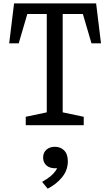

<svg xmlns="http://www.w3.org/2000/svg" viewBox="-20 -750 660 1150"><path d="M134.2 -50.5 282.5 -81.8 260.2 -40.2V-682.8L283.5 -666.3L117 -666.2L148.8 -683.7L92 -490.3H35L64.3 -729.8H555.7L585 -490.3H528L471.2 -683.7L503 -666.2H340.3L355.5 -682.5V-40.2L333.2 -81.8L481.5 -50.5V0H134.2ZM328.7 234.7 345.7 249.7Q330 257.8 309.7 257.8Q288.7 257.8 272.5 250.1Q256.3 242.3 247.3 227.7Q238.3 213 238.3 193.3Q238.3 163.7 258.2 146.4Q278.2 129.2 308.7 129.2Q342.7 129.2 364.5 151.3Q386.3 173.5 386.3 216Q386.3 269.2 351.9 311.5Q317.5 353.8 265.5 380L232.3 339.5Q260.5 322.8 279.2 308.4Q297.8 294 311.2 275.8Q324.7 257.5 328.7 234.7Z"/></svg>

Font: Monaspace Xenon Var
Style: Regular
Weight: 400
Designer: Riley Cran and the Lettermatic Team
Version: Version 1.000 (Monaspace Xenon Var)